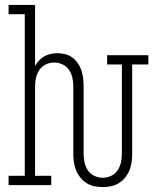

<svg xmlns="http://www.w3.org/2000/svg" viewBox="-20 -755 640 783"><path d="M399 8Q382 8 365 4.5Q348 1 333.5 -8Q319 -17 308 -30.5Q297 -44 290.5 -59.5Q284 -75 281.5 -92Q279 -109 279 -126V-404Q279 -421 275 -438.5Q271 -456 261 -470.5Q251 -485 234.5 -492.5Q218 -500 201 -500Q184 -500 167.5 -492.5Q151 -485 141 -470.5Q131 -456 127 -438.5Q123 -421 123 -404V-38H189V0H15V-38H81V-697H15V-735H123V-486Q130 -498 139.5 -508.5Q149 -519 161 -525.5Q173 -532 186.5 -535Q200 -538 214 -538Q230 -538 246 -534Q262 -530 275 -520.5Q288 -511 297.5 -497Q307 -483 312 -468Q317 -453 319 -436.5Q321 -420 321 -404V-126Q321 -109 325 -91.5Q329 -74 339 -59.5Q349 -45 365.5 -37.5Q382 -30 399 -30Q416 -30 432.5 -37.5Q449 -45 459 -59.5Q469 -74 473 -91.5Q477 -109 477 -126V-492H417V-530H585V-492H519V-126Q519 -109 516.5 -92Q514 -75 507.5 -59.5Q501 -44 490 -30.5Q479 -17 464.5 -8Q450 1 433 4.5Q416 8 399 8Z"/></svg>

Font: Iosevka Curly Slab XLtEx
Style: Regular
Weight: 200
Width: 7
Monospace: yes
Designer: Belleve Invis
Foundry: Belleve Invis
Version: Version 11.1.0; ttfautohint (v1.8.3)